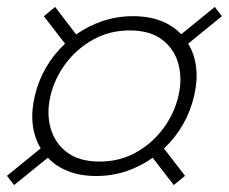

<svg xmlns="http://www.w3.org/2000/svg" viewBox="-60 -661 658 552"><path d="M-40 -155.5 57 -234.5Q19.5 -297.5 40 -385Q60.5 -472.5 127 -535.5L66 -614.5L98.5 -641L159 -562Q193.5 -586.5 235 -600.5Q276.5 -614.5 322.5 -614.5Q368.5 -614.5 403.2 -600.8Q438 -587 461 -562.5L557.5 -641L578 -614.5L481 -535.5Q518.5 -473 498 -385Q477.5 -297 411.5 -234L472 -155.5L439.5 -129L379 -207.5Q345 -183 303.8 -169Q262.5 -155 216.5 -155Q170.5 -155 135.5 -169Q100.5 -183 77.5 -207.5L-19.5 -129ZM85 -385Q73.5 -335.5 85.5 -292.5Q97.5 -249.5 132.8 -223Q168 -196.5 226 -196.5Q284.5 -196.5 331.5 -223Q378.5 -249.5 410 -292.5Q441.5 -335.5 453 -385Q464.5 -434.5 452.8 -477.5Q441 -520.5 406.2 -547Q371.5 -573.5 313 -573.5Q255 -573.5 207.5 -547Q160 -520.5 128.2 -477.5Q96.5 -434.5 85 -385Z"/></svg>

Font: Bodoni* 06pt Fatface
Style: Italic
Weight: 900
Italic angle: -13°
Version: Version 2.3